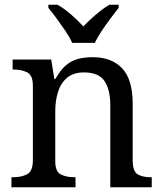

<svg xmlns="http://www.w3.org/2000/svg" viewBox="-20 -786 685 806"><path d="M28 0V-42H36Q70 -42 94 -54.5Q118 -67 118 -114V-426Q118 -470 94.5 -482Q71 -494 38 -494H33V-536H195L208 -455H213Q234 -493 257.5 -512.5Q281 -532 309 -539Q337 -546 369 -546Q448 -546 492.5 -499.5Q537 -453 537 -350V-114Q537 -67 557.5 -54.5Q578 -42 612 -42H617V0H443V-345Q443 -410 418.5 -446Q394 -482 333 -482Q288 -482 261.5 -459.5Q235 -437 223.5 -400Q212 -363 212 -320V-109Q212 -65 235.5 -53.5Q259 -42 292 -42H297V0ZM283 -606Q273 -629 255 -655.5Q237 -682 218 -708Q199 -734 183 -753V-766H222Q251 -749 279.5 -724Q308 -699 330 -675Q345 -691 363 -707.5Q381 -724 400.5 -739.5Q420 -755 439 -766H478V-753Q463 -734 443.5 -708Q424 -682 406.5 -655.5Q389 -629 378 -606Z"/></svg>

Font: Noto Naskh Arabic UI
Style: Regular
Weight: 400
Designer: Monotype Design Team, David Williams, Mohamad Dakak and Nizar Qandah
Foundry: Monotype Imaging Inc.
Version: Version 2.014